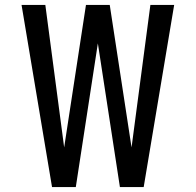

<svg xmlns="http://www.w3.org/2000/svg" viewBox="-20 -755 790 775"><path d="M190 0 67 -735H163L239 -160L327 -735H423L511 -160L587 -735H683L560 0H464L375 -580L286 0Z"/></svg>

Font: Iosevka Aile Medium
Style: Regular
Weight: 500
Designer: Belleve Invis
Foundry: Belleve Invis
Version: Version 27.3.5; ttfautohint (v1.8.4)